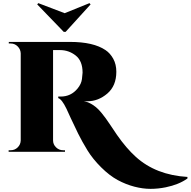

<svg xmlns="http://www.w3.org/2000/svg" viewBox="-20 -967 1214 1223"><path d="M398 -764H386L217 -939L224 -947L392 -883L550 -947L557 -939ZM721 -510Q721 -420 663.5 -371Q606 -322 537 -322Q526 -322 514 -323Q577 -310 629 -245Q653 -216 683 -170.5Q713 -125 725 -108Q785 -22 845 32Q973 148 1174 160V170Q1119 209 1036 226Q987 236 938.5 236Q890 236 836 222Q782 208 730 180Q678 152 624.5 99Q571 46 537 -9.5Q503 -65 478 -115.5Q453 -166 430.5 -215Q408 -264 403 -275Q374 -335 351 -342V-352H367Q432 -352 474 -403Q498 -432 502 -463.5Q506 -495 506 -504Q506 -579 462 -613.5Q418 -648 362 -648H318V-73Q318 -47 337 -28.5Q356 -10 382 -10H394V0H35V-10H48Q74 -10 92.5 -28Q111 -46 112 -72V-627Q111 -653 92.5 -671.5Q74 -690 48 -690H36V-700H426Q575 -700 652 -648Q682 -628 701.5 -592.5Q721 -557 721 -510Z"/></svg>

Font: Cinzel Decorative Black
Style: Regular
Weight: 900
Designer: Natanael Gama
Version: Version 1.002;PS 001.002;hotconv 1.0.56;makeotf.lib2.0.21325